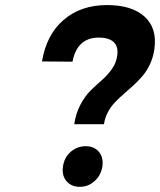

<svg xmlns="http://www.w3.org/2000/svg" viewBox="-20 -721 625 750"><path d="M144 -481Q161.1 -585 228.3 -643.1Q295.4 -701.2 397.9 -701.2Q495.1 -701.2 544.9 -656Q594.7 -610.8 583 -528.8Q578.6 -497.6 566.2 -470.9Q553.7 -444.3 537.4 -425Q521 -405.8 502 -388.2Q482.9 -370.6 464.1 -354.5Q445.3 -338.4 429.2 -321.5Q413.1 -304.7 401.4 -282.7Q389.6 -260.7 386.2 -235.8H270Q276.4 -279.3 294.7 -313.2Q313 -347.2 335 -368.4Q356.9 -389.6 378.7 -408.7Q400.4 -427.7 417.2 -451.4Q434.1 -475.1 438 -503.9Q442.9 -539.1 424.1 -556.6Q405.3 -574.2 366.2 -574.2Q281.2 -574.2 263.2 -480ZM226.1 -70.8Q231 -106 256.1 -127.9Q281.2 -149.9 314.9 -149.9Q348.1 -149.9 366.5 -127.7Q384.8 -105.5 379.9 -70.8Q374.5 -36.1 349.6 -13.7Q324.7 8.8 292 8.8Q258.3 8.8 239.5 -13.7Q220.7 -36.1 226.1 -70.8Z"/></svg>

Font: Trueno SemiBold
Style: Italic
Weight: 600
Designer: Julieta Ulanovsky
Foundry: Julieta Ulanovsky
Version: Version 3.001b | FøM Fix